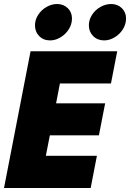

<svg xmlns="http://www.w3.org/2000/svg" viewBox="-31 -935 647 955"><path d="M121 -680H552L521 -520H267L248 -421H492L461 -262H217L197 -160H451L420 0H-11ZM411 -809Q411 -837 427 -861.5Q443 -886 468.5 -900.5Q494 -915 522 -915Q554 -915 575 -894.5Q596 -874 596 -843Q596 -815 580.5 -790Q565 -765 539.5 -749.5Q514 -734 487 -734Q454 -734 432.5 -755.5Q411 -777 411 -809ZM253 -915Q285 -915 306 -894.5Q327 -874 327 -843Q327 -815 311.5 -790Q296 -765 270.5 -749.5Q245 -734 218 -734Q185 -734 164 -755.5Q143 -777 143 -809Q143 -837 159 -861.5Q175 -886 200.5 -900.5Q226 -915 253 -915Z"/></svg>

Font: Teachers ExtraBold
Style: Italic
Weight: 800
Designer: Alfredo Marco Pradil & Chank Diesel
Version: Version 0.009